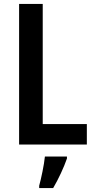

<svg xmlns="http://www.w3.org/2000/svg" viewBox="-20 -800 482 975"><path d="M77 -66H421V-170H197V-780H77ZM320 5V-5H208C204 37 189 107 179 143V155H250C277 109 304 51 320 5Z"/></svg>

Font: Noto Sans Malayalam UI Condensed SemiBold
Style: Regular
Weight: 600
Width: 3
Designer: Jelle Bosma - Monotype Design Team
Foundry: Monotype Imaging Inc.
Version: Version 2.104